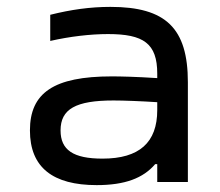

<svg xmlns="http://www.w3.org/2000/svg" viewBox="-20 -529 640 558"><path d="M301 -509C242 -509 186 -501 126 -486V-410C183 -423 243 -430 294 -430C397 -430 437 -403 437 -315V-302C375 -306 330 -307 305 -307C136 -307 67 -259 67 -150C67 -42 134 9 261 9C343 9 396 -11 431 -52H437V0H526V-290C526 -447 462 -509 301 -509ZM156 -150C156 -212 200 -237 310 -237C339 -237 391 -235 437 -232V-209C437 -115 385 -68 278 -68C193 -68 156 -93 156 -150Z"/></svg>

Font: LT Wave Mono
Style: Regular
Weight: 400
Designer: Daniel Lyons
Version: Version 2.5 (Glyphs App)